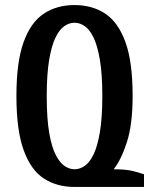

<svg xmlns="http://www.w3.org/2000/svg" viewBox="-20 -730 595 760"><path d="M275 10Q205 10 153.5 -23.5Q102 -57 73.5 -136Q45 -215 45 -350Q45 -485 73.5 -563.5Q102 -642 153.5 -676Q205 -710 275 -710Q345 -710 396.5 -676Q448 -642 476.5 -563.5Q505 -485 505 -350Q505 -238 482.5 -168Q460 -98 430 -60Q475 -60 501.5 -54Q528 -48 550 -40V10ZM275 -60Q296 -60 315.5 -73.5Q335 -87 350.5 -119Q366 -151 375.5 -207.5Q385 -264 385 -350Q385 -436 375.5 -492.5Q366 -549 350.5 -581Q335 -613 315.5 -626.5Q296 -640 275 -640Q254 -640 234.5 -626.5Q215 -613 199.5 -581Q184 -549 174.5 -492.5Q165 -436 165 -350Q165 -260 175 -203Q185 -146 201.5 -115Q218 -84 237 -72Q256 -60 275 -60Z"/></svg>

Font: Cuprum
Style: Regular
Weight: 400
Designer: Jovanny Lemonad
Foundry: Jovanny Lemonad
Version: Version 3.000